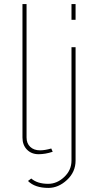

<svg xmlns="http://www.w3.org/2000/svg" viewBox="-20 -750 474 940"><path d="M90 -77V-730H110V-77Q110 -48 128 -31Q146 -14 176 -14Q200 -14 231 -23L238 -7Q202 5 169 5Q134 5 112 -17.5Q90 -40 90 -77ZM217 170Q151 170 117 136L133 124Q163 150 216 150Q259 150 294.5 116.5Q330 83 330 36V-519H350V36Q350 92 308 131Q266 170 217 170ZM350 -653H330V-730H350Z"/></svg>

Font: Raleway
Style: Thin
Weight: 100
Designer: Matt McInerney, Pablo Impallari, Rodrigo Fuenzalida
Foundry: Matt McInerney, Pablo Impallari, Rodrigo Fuenzalida
Version: Version 3.000